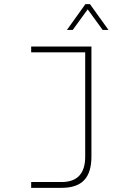

<svg xmlns="http://www.w3.org/2000/svg" viewBox="-20 -754 640 924"><path d="M130 150V122H276Q390 122 390 0V-502H130V-530H420V0Q420 76 385 113Q350 150 276 150ZM302 -610 391 -734H413L502 -610H474L402 -709L330 -610Z"/></svg>

Font: Geist Mono Thin
Style: Regular
Weight: 100
Monospace: yes
Designer: Basement.studio, Andrés Briganti, Mateo Zaragoza
Foundry: Basement.studio, Vercel, Andrés Briganti, Guido Ferreyra, Mateo Zaragoza
Version: Version 1.500; ttfautohint (v1.8.4.7-5d5b)